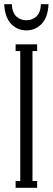

<svg xmlns="http://www.w3.org/2000/svg" viewBox="-27 -890 250 910"><path d="M98 -746Q55 -746 25.5 -777Q-4 -808 -7 -870H29Q31 -830 50.5 -812Q70 -794 98 -794Q126 -794 145.5 -812Q165 -830 167 -870H203Q200 -808 170.5 -777Q141 -746 98 -746ZM47 0V-32H69V-648H47V-680H149V-648H127V-32H149V0Z"/></svg>

Font: Margherita Variable
Style: Regular
Weight: 400
Designer: James Puckett
Foundry: Dunwich Type Founders
Version: Version 1.008